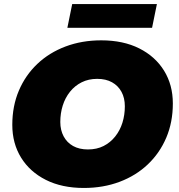

<svg xmlns="http://www.w3.org/2000/svg" viewBox="-20 -916 888 952"><path d="M396 16Q287 16 207.5 -24Q128 -64 84.5 -134.5Q41 -205 41 -297Q41 -390 73.5 -466.5Q106 -543 165 -599Q224 -655 305 -685.5Q386 -716 482 -716Q591 -716 670.5 -676Q750 -636 793.5 -565.5Q837 -495 837 -403Q837 -310 804.5 -233.5Q772 -157 713 -101Q654 -45 573 -14.5Q492 16 396 16ZM416 -175Q460 -175 493.5 -192Q527 -209 551 -239Q575 -269 587 -307.5Q599 -346 599 -389Q599 -430 582.5 -460.5Q566 -491 535.5 -508Q505 -525 462 -525Q419 -525 385 -508Q351 -491 327 -461Q303 -431 291 -392.5Q279 -354 279 -311Q279 -271 295.5 -240Q312 -209 342.5 -192Q373 -175 416 -175ZM314 -778 338 -896H758L734 -778Z"/></svg>

Font: Montserrat Thin Black
Style: Italic
Weight: 900
Italic angle: -11.3°
Version: Version 9.000